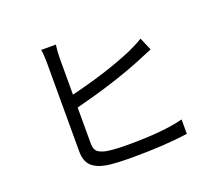

<svg xmlns="http://www.w3.org/2000/svg" viewBox="-125 -921 1227 1092"><g transform="rotate(-20 488.5 -375.0)"><path d="M310.5 -751Q304.7 -704.1 304.7 -672.9V-450.2Q530.3 -504.9 688.5 -573.2Q742.2 -597.7 774.4 -618.2L807.6 -541Q736.3 -510.7 715.8 -502.9Q545.9 -433.6 304.7 -372.1V-155.3Q304.7 -120.1 320.3 -105.5Q335.9 -90.8 374 -83Q422.9 -75.2 502.9 -75.2Q718.8 -75.2 836.9 -106.4V-19.5Q701.2 1 500 1Q395.5 1 343.8 -7.8Q285.2 -18.6 256.3 -47.9Q227.5 -77.1 227.5 -134.8V-672.9Q227.5 -721.7 221.7 -751Z"/></g></svg>

Font: Min Sans
Style: Regular
Weight: 400
Designer: Jinseong-Kim, NotoSansCJK, Nunito
Foundry: Jinseong-Kim
Version: Version 1.400;Glyphs 3.1.2 (3151)